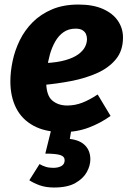

<svg xmlns="http://www.w3.org/2000/svg" viewBox="-20 -569 576 852"><path d="M328.2 -548.8Q393.3 -548.8 437.1 -529.1Q481 -509.5 503.4 -476.4Q525.8 -443.3 525.8 -402.4Q525.8 -344.7 494.7 -306.6Q463.6 -268.4 411.8 -245.1Q360 -221.8 296.8 -209.6Q233.6 -197.4 169.8 -191.7L182 -289.1Q234.5 -291.8 270 -302Q305.4 -312.1 326.5 -327.3Q347.6 -342.5 356.8 -360.1Q366 -377.8 366 -395.5Q366 -407.2 361.7 -417.5Q357.3 -427.7 346.3 -434.8Q335.4 -441.9 315.5 -441.9Q284.3 -441.9 261.9 -426.2Q239.6 -410.5 224.8 -384.3Q210 -358.1 201.2 -326.7Q192.5 -295.2 188.8 -263.6Q185.1 -232 185.1 -205.9Q185.1 -146.2 211.4 -123.5Q237.7 -100.8 278.3 -100.8Q312.7 -100.8 344.7 -113.1Q376.8 -125.4 413.4 -149.8L470.6 -54.6Q427 -23 374 -2.9Q321 17.2 258.2 17.2Q180.5 17.2 128.7 -11.1Q76.9 -39.3 51.4 -90Q26 -140.6 26 -207.9Q26 -250.9 36 -298.2Q45.9 -345.5 67.7 -390.2Q89.5 -434.8 125.1 -470.5Q160.6 -506.1 210.8 -527.4Q261 -548.8 328.2 -548.8ZM212.9 -16H300.5L289.8 47.5Q335.1 52.8 358 76.6Q380.9 100.4 380.9 138.3Q380.9 165.7 365.3 194.4Q349.6 223.1 314.6 243.1Q279.6 263.1 220 263.1Q183.5 263.1 155.9 253.2Q128.4 243.2 110.1 230.9L155.4 159.1Q168.7 166.8 183.1 171.3Q197.4 175.8 216.1 175.8Q237.8 175.8 252 168Q266.2 160.3 266.9 143.2Q267.5 125.8 247.9 119.2Q228.3 112.7 181 112.7Z"/></svg>

Font: Fira Sans Variable
Style: Italic
Weight: 397
Italic angle: -8°
Designer: Carrois Corporate & Edenspiekermann AG
Foundry: Carrois Corporate GbR & Edenspiekermann AG
Version: Version 4.202